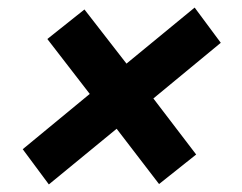

<svg xmlns="http://www.w3.org/2000/svg" viewBox="-20 -544 640 507"><path d="M40 -150 217 -296 105 -441 203 -519 314 -376 494 -524 563 -431 385 -284 498 -136 400 -58 288 -204 109 -57Z"/></svg>

Font: Radio Canada SemiBold
Style: Italic
Weight: 600
Italic angle: -12°
Designer: Charles Daoud, Etienne Aubert Bonn, Alexandre Saumier Demers, Jacques Le Bailly
Foundry: Radio-Canada
Version: Version 2.104; ttfautohint (v1.8.4.7-5d5b);gftools[0.9.28.de